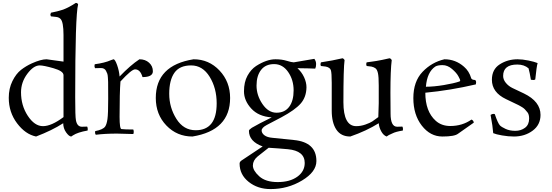

<svg xmlns="http://www.w3.org/2000/svg" viewBox="-20 -915 3784 1315"><path d="M495 -249Q495 -116 500 -92Q508 -47 541 -47Q553 -47 577 -48Q581 -41 581 -31L580 -21Q512 -9 480 12L468 20Q453 20 433 -8Q413 -36 413 -71Q335 -21 227 20Q154 5 97 -70.5Q40 -146 40 -245Q40 -309 65 -359.5Q90 -410 124 -436.5Q158 -463 198 -481Q260 -509 299 -509Q303 -509 415 -493V-675Q415 -766 394 -786Q383 -797 365 -799L329 -803Q325 -811 325 -815L329 -828Q372 -836 412 -849Q452 -864 499 -895Q511 -895 515 -885Q495 -809 495 -249ZM415 -113V-400Q415 -428 347 -447.5Q279 -467 252 -467Q210 -467 167 -409.5Q124 -352 124 -283Q124 -192 170.5 -121.5Q217 -51 274.5 -51Q332 -51 415 -113Z M671 -449 632 -448Q627 -453 627 -463L629 -475Q697 -484 740 -503Q754 -509 757 -509Q768 -509 782 -469.5Q796 -430 799 -391Q874 -469 935 -509Q975 -509 1001 -485.5Q1027 -462 1027 -427Q1027 -387 956 -387Q941 -440 905 -440Q881 -440 805 -357Q799 -281 799 -115Q799 -32 812 -31Q835 -28 893 -28Q896 -21 896 -12Q896 -3 893 3L781 0Q699 0 636 8Q631 2 631 -9L632 -17Q685 -27 700 -48Q711 -64 716 -99.5Q721 -135 721 -239Q721 -343 720.5 -354Q720 -365 719 -383Q718 -401 715 -410Q712 -419 706 -430Q696 -449 671 -449Z M1556 -244Q1556 -22 1298 20Q1192 20 1119.5 -55.5Q1047 -131 1047 -244Q1047 -468 1306 -509Q1411 -509 1483.5 -432Q1556 -355 1556 -244ZM1320 -23Q1464 -23 1464 -207Q1464 -311 1416 -389Q1368 -467 1289 -467Q1210 -467 1174.5 -416.5Q1139 -366 1139 -272.5Q1139 -179 1188 -101Q1237 -23 1320 -23Z M1807 -59Q1772 -40 1772 -21.5Q1772 -3 1791 11.5Q1810 26 1847 29L1993 44Q2147 59 2147 188Q2147 262 2049 321Q1951 380 1833 380Q1745 380 1683 330.5Q1621 281 1621 205Q1621 194 1633 185L1779 88Q1685 54 1685 -19Q1685 -27 1705 -40Q1749 -66 1841 -111Q1751 -117 1701 -171.5Q1651 -226 1651 -289.5Q1651 -353 1675 -396.5Q1699 -440 1734 -463Q1806 -509 1867 -509Q1910 -509 1944 -498.5Q1978 -488 1992 -488L2133 -512Q2145 -496 2145 -476.5Q2145 -457 2139 -445Q2099 -447 2017 -448Q2046 -422 2062.5 -386.5Q2079 -351 2079 -317Q2078 -250 2039.5 -206Q2001 -162 1908 -112ZM2067 201Q2067 118 1952 107Q1887 101 1820 97L1744 157Q1712 184 1712 218.5Q1712 253 1755.5 292.5Q1799 332 1882 332Q1965 332 2016 295.5Q2067 259 2067 201ZM1737 -329Q1737 -262 1777.5 -202.5Q1818 -143 1874 -143Q1930 -143 1960.5 -183.5Q1991 -224 1991 -296Q1991 -368 1953.5 -422Q1916 -476 1857.5 -476Q1799 -476 1768 -436Q1737 -396 1737 -329Z M2648 -516Q2657 -514 2663 -504Q2654 -436 2654 -280L2655 -137Q2655 -47 2700 -47L2736 -48Q2740 -41 2740 -32L2739 -21Q2690 -13 2669 -2L2643 10Q2638 13 2628 20Q2606 12 2591 -15.5Q2576 -43 2574 -71Q2489 -18 2379 20Q2315 20 2283.5 -27.5Q2252 -75 2252 -157V-348Q2252 -416 2246 -434.5Q2240 -453 2211 -459L2178 -463Q2175 -469 2175 -476L2178 -488Q2195 -491 2255 -501L2326 -516Q2334 -514 2340 -504Q2332 -449 2332 -215Q2332 -51 2420 -51Q2451 -51 2482.5 -62Q2514 -73 2530 -83.5Q2546 -94 2571 -113Q2574 -179 2574 -208V-329Q2574 -390 2568.5 -414Q2563 -438 2552.5 -446.5Q2542 -455 2524 -459L2491 -463L2488 -476L2491 -488Q2501 -490 2527.5 -493Q2554 -496 2598 -505Q2642 -514 2648 -516Z M3064 -52Q3146 -52 3209 -96Q3223 -91 3225 -75L3117 1Q3093 20 3010 20Q2927 20 2869 -54.5Q2811 -129 2811 -243Q2811 -357 2874 -423Q2937 -489 3024 -509Q3100 -509 3158 -458Q3193 -428 3207 -380Q3210 -368 3235 -367Q3241 -360 3241 -352.5Q3241 -345 3239 -337Q3063 -296 2893 -280Q2893 -152 2964 -88Q3004 -52 3064 -52ZM3127 -357Q3132 -360 3132 -364.5Q3132 -369 3119.5 -392.5Q3107 -416 3076 -442.5Q3045 -469 3011 -469Q2977 -469 2961 -459Q2905 -421 2897 -321Q2951 -321 3020 -332.5Q3089 -344 3127 -357Z M3600 -447Q3570 -473 3523 -473Q3426 -473 3426 -395Q3426 -370 3444.5 -347.5Q3463 -325 3490 -312L3568 -275Q3682 -220 3682 -128Q3682 -60 3628 -20Q3574 20 3500 20Q3461 20 3418.5 12.5Q3376 5 3358 -3Q3355 -48 3340 -128Q3351 -135 3358.5 -135Q3366 -135 3369 -133Q3389 -73 3404 -56Q3415 -45 3443 -32Q3471 -19 3509.5 -19Q3548 -19 3576 -40Q3604 -61 3604 -103Q3604 -131 3593 -145Q3582 -159 3574.5 -166.5Q3567 -174 3557.5 -180Q3548 -186 3541.5 -189.5Q3535 -193 3528.5 -196.5Q3522 -200 3521 -200L3446 -236Q3349 -282 3349 -369Q3349 -440 3403 -474.5Q3457 -509 3525 -509Q3558 -509 3599.5 -500.5Q3641 -492 3662 -483Q3655 -459 3646 -371Q3641 -367 3632.5 -367Q3624 -367 3616 -369Q3608 -419 3600 -447Z"/></svg>

Font: Rosarivo
Style: Regular
Weight: 400
Designer: Pablo Ugerman
Foundry: Pablo Ugerman
Version: Version 1.003